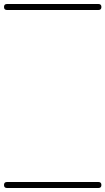

<svg xmlns="http://www.w3.org/2000/svg" viewBox="-35 -575 527 960"><path d="M0 -555Q114 -555 228.5 -555Q343 -555 457 -555Q472 -555 472 -540Q472 -525 457 -525Q343 -525 228.5 -525Q114 -525 0 -525Q-15 -525 -15 -540Q-15 -555 0 -555ZM0 335Q114 335 228.5 335Q343 335 457 335Q472 335 472 350Q472 365 457 365Q343 365 228.5 365Q114 365 0 365Q-15 365 -15 350Q-15 335 0 335Z"/></svg>

Font: FRB American Cursive Just Guidelines
Style: Italic
Weight: 400
Italic angle: -25°
Version: Version 2.0;Modular Font Editor K font №1